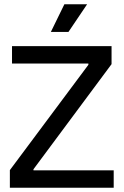

<svg xmlns="http://www.w3.org/2000/svg" viewBox="-20 -875 576 895"><path d="M26 0V-82L392 -573V-579H36V-660H500V-576L136 -86V-81H510V0ZM299 -726H217L280 -855H386Z"/></svg>

Font: Bricolage Grotesque 72pt
Style: Regular
Weight: 400
Version: Version 1.001;gftools[0.9.33.dev8+g029e19f]